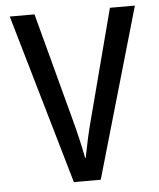

<svg xmlns="http://www.w3.org/2000/svg" viewBox="-52 -759 666 804"><g transform="rotate(-5 281.5 -357.0)"><path d="M226 0H339L545 -714H440L322 -263C306 -206 293 -142 284 -96H282C273 -143 259 -205 244 -260L123 -714H19Z"/></g></svg>

Font: Noto Sans Mono SemiCondensed Medium
Style: Regular
Weight: 500
Width: 4
Designer: Monotype Design Team
Foundry: Monotype Imaging Inc.
Version: Version 2.014